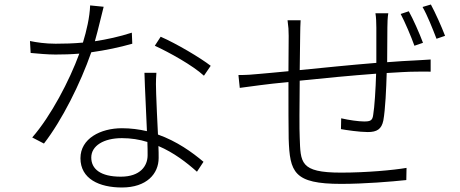

<svg xmlns="http://www.w3.org/2000/svg" viewBox="-20 -802 2040 852"><path d="M565 -657C509 -639 454 -627 401 -619C417 -675 430 -735 440 -772L380 -778C378 -725 364 -665 348 -613C305 -609 265 -608 227 -608C181 -608 142 -614 113 -620L116 -567C149 -564 191 -560 226 -560C261 -560 297 -561 332 -564C288 -444 206 -287 123 -192L175 -165C255 -268 337 -432 385 -570C449 -579 511 -592 567 -608ZM635 -113C635 -66 603 -18 516 -18C426 -18 385 -52 385 -103C385 -155 440 -189 521 -189C561 -189 599 -183 634 -172C635 -150 635 -130 635 -113ZM621 -479C623 -404 629 -303 632 -220C597 -228 560 -233 521 -233C426 -233 337 -187 337 -100C337 -8 421 30 521 30C631 30 684 -31 684 -101C684 -116 684 -134 683 -154C751 -125 808 -81 854 -40L883 -84C832 -127 765 -175 681 -205C678 -271 674 -343 673 -385C672 -417 671 -438 674 -479ZM667 -599C732 -569 835 -512 885 -466L915 -510C870 -545 764 -608 693 -639Z M1857 -612C1842 -653 1813 -718 1794 -752L1758 -740C1777 -704 1804 -641 1819 -599ZM1646 -743C1649 -727 1650 -699 1650 -679V-523C1537 -514 1412 -501 1310 -491L1312 -645C1312 -668 1313 -695 1314 -712H1256C1260 -684 1261 -667 1261 -643L1260 -486C1204 -481 1158 -476 1130 -474C1103 -471 1071 -469 1038 -469L1044 -412C1072 -416 1103 -420 1134 -424C1164 -428 1208 -433 1260 -438C1260 -337 1260 -228 1261 -186C1266 -38 1283 14 1494 14C1597 14 1717 4 1783 -3L1784 -57C1726 -47 1606 -36 1493 -36C1310 -36 1314 -81 1310 -192C1308 -227 1309 -336 1310 -444C1415 -455 1541 -467 1649 -475C1647 -407 1642 -327 1636 -292C1633 -267 1623 -263 1596 -263C1571 -263 1529 -269 1494 -277L1493 -229C1515 -225 1575 -216 1612 -216C1653 -216 1673 -229 1681 -267C1690 -316 1694 -410 1696 -478C1747 -481 1791 -484 1825 -484C1848 -484 1877 -485 1891 -484V-538C1872 -537 1849 -535 1825 -534C1787 -532 1744 -530 1698 -526C1698 -573 1699 -633 1699 -680C1699 -699 1700 -726 1703 -743ZM1855 -771C1876 -735 1900 -674 1917 -630L1955 -643C1939 -685 1911 -747 1892 -782Z"/></svg>

Font: Noto Sans T Chinese Light
Style: Regular
Weight: 300
Designer: Ryoko NISHIZUKA (kana & ideographs); Paul D. Hunt (Latin, Greek & Cyrillic); Wenlong ZHANG (bopomofo); Sandoll Communica
Foundry: Adobe Systems Incorporated
Version: Version 1.000;PS 1;hotconv 1.0.78;makeotf.lib2.5.61930